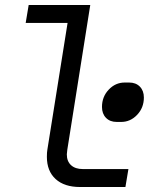

<svg xmlns="http://www.w3.org/2000/svg" viewBox="-20 -750 640 770"><path d="M301 0Q238 0 203 -32Q168 -64 168 -121Q168 -140 170 -150L251 -658H83L95 -730H342L250 -150Q248 -136 248 -131Q248 -103 265 -87.5Q282 -72 312 -72H495L483 0ZM448 -261Q421 -261 405 -277.5Q389 -294 389 -321Q389 -362 416 -390.5Q443 -419 480 -419H498Q525 -419 541 -402.5Q557 -386 557 -359Q557 -318 530 -289.5Q503 -261 466 -261Z"/></svg>

Font: JetBrains Mono Semi Light
Style: Italic
Weight: 350
Italic angle: -9°
Monospace: yes
Designer: Philipp Nurullin, Konstantin Bulenkov
Foundry: JetBrains
Version: 2.002